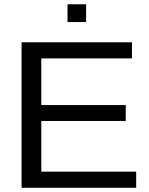

<svg xmlns="http://www.w3.org/2000/svg" viewBox="-20 -888 707 908"><path d="M82 0V-688H604V-611.8H175.3V-391.1H574.7V-315.9H175.3V-76.2H624V0ZM299.3 -783.7V-867.7H387.2V-783.7Z"/></svg>

Font: Liberation Sans
Style: Regular
Weight: 400
Designer: Steve Matteson
Foundry: Ascender Corporation
Version: Version 2.00.1